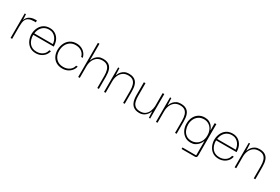

<svg xmlns="http://www.w3.org/2000/svg" viewBox="71 -1576 3994 2742"><g transform="rotate(30 2068.0 -205.5)"><path d="M55 0V-404H76L82 -288L81 -202V0ZM81 -202 78 -289Q81 -315 92.5 -336Q104 -357 123.5 -372Q143 -387 170 -395.5Q197 -404 231 -404H256V-374H231Q177 -374 146.5 -360Q116 -346 102 -321.5Q88 -297 84.5 -266Q81 -235 81 -202Z M473 10Q410 10 368 -21Q326 -52 305.5 -101Q285 -150 286 -202Q287 -253 308 -299.5Q329 -346 370.5 -375Q412 -404 473 -404Q522 -404 560 -382Q598 -360 621.5 -320Q645 -280 649 -226Q650 -220 650 -213.5Q650 -207 650 -201H313Q313 -117 354.5 -66Q396 -15 473 -15Q529 -15 570.5 -44.5Q612 -74 622 -125H649Q641 -85 616 -54.5Q591 -24 554 -7Q517 10 473 10ZM316 -226H622Q621 -249 612 -275.5Q603 -302 585 -325.5Q567 -349 539 -364Q511 -379 473 -379Q439 -379 412 -367.5Q385 -356 365 -335.5Q345 -315 332.5 -287Q320 -259 316 -226Z M910 10Q853 10 810.5 -14.5Q768 -39 744 -84.5Q720 -130 720 -192Q722 -254 746 -302Q770 -350 813 -377Q856 -404 913 -404Q959 -404 995.5 -387Q1032 -370 1056.5 -340Q1081 -310 1090 -269H1064Q1053 -319 1012 -348Q971 -377 913 -377Q864 -377 827 -353.5Q790 -330 769 -288Q748 -246 747 -191Q747 -112 791.5 -64.5Q836 -17 910 -17Q969 -17 1011 -46Q1053 -75 1064 -125H1090Q1081 -85 1055.5 -54.5Q1030 -24 993 -7Q956 10 910 10Z M1170 0V-563H1196V-290H1198Q1201 -298 1209.5 -316.5Q1218 -335 1235.5 -355Q1253 -375 1281.5 -389.5Q1310 -404 1352 -404Q1393 -404 1421 -393Q1449 -382 1467 -362.5Q1485 -343 1494.5 -317Q1504 -291 1507.5 -262Q1511 -233 1511 -202V0H1485V-202Q1485 -257 1472.5 -296.5Q1460 -336 1431.5 -357Q1403 -378 1354 -378Q1302 -378 1267 -352.5Q1232 -327 1214 -284.5Q1196 -242 1196 -190V0Z M1596 0V-404H1617L1622 -290H1624Q1627 -298 1635.5 -316.5Q1644 -335 1661.5 -355Q1679 -375 1707.5 -389.5Q1736 -404 1778 -404Q1819 -404 1847 -393Q1875 -382 1893 -362.5Q1911 -343 1920.5 -317Q1930 -291 1933.5 -262Q1937 -233 1937 -202V0H1911V-202Q1911 -257 1898.5 -296.5Q1886 -336 1857.5 -357Q1829 -378 1780 -378Q1728 -378 1693 -352.5Q1658 -327 1640 -284.5Q1622 -242 1622 -190V0Z M2181 10Q2144 10 2116.5 0Q2089 -10 2070.5 -28Q2052 -46 2041 -71Q2030 -96 2025 -126.5Q2020 -157 2020 -192V-404H2047V-192Q2047 -142 2058 -102Q2069 -62 2098 -39Q2127 -16 2181 -16Q2232 -16 2263.5 -40Q2295 -64 2311 -102.5Q2327 -141 2330 -184V-404H2357V0H2336L2331 -103H2329Q2323 -84 2311 -64.5Q2299 -45 2280.5 -28Q2262 -11 2237 -0.5Q2212 10 2181 10Z M2452 0V-404H2473L2478 -290H2480Q2483 -298 2491.5 -316.5Q2500 -335 2517.5 -355Q2535 -375 2563.5 -389.5Q2592 -404 2634 -404Q2675 -404 2703 -393Q2731 -382 2749 -362.5Q2767 -343 2776.5 -317Q2786 -291 2789.5 -262Q2793 -233 2793 -202V0H2767V-202Q2767 -257 2754.5 -296.5Q2742 -336 2713.5 -357Q2685 -378 2636 -378Q2584 -378 2549 -352.5Q2514 -327 2496 -284.5Q2478 -242 2478 -190V0Z M2963 152V127H3189V-107H3187Q3184 -100 3174 -81Q3164 -62 3145 -41Q3126 -20 3097 -5Q3068 10 3027 10Q2970 10 2928.5 -18.5Q2887 -47 2864.5 -94Q2842 -141 2842 -198Q2842 -255 2864.5 -302Q2887 -349 2929 -376.5Q2971 -404 3028 -404Q3070 -404 3099.5 -389.5Q3129 -375 3147 -354Q3165 -333 3174 -314.5Q3183 -296 3186 -288H3188V-404H3216V105Q3216 115 3214.5 126Q3213 137 3206 144.5Q3199 152 3182 152ZM3024 -18Q3066 -18 3103 -38.5Q3140 -59 3163 -99.5Q3186 -140 3186 -198Q3186 -255 3164.5 -295Q3143 -335 3108 -355.5Q3073 -376 3032 -376Q2979 -376 2942.5 -350.5Q2906 -325 2887.5 -284.5Q2869 -244 2869 -198Q2869 -153 2885.5 -111.5Q2902 -70 2936.5 -44Q2971 -18 3024 -18Z M3488 10Q3425 10 3383 -21Q3341 -52 3320.5 -101Q3300 -150 3301 -202Q3302 -253 3323 -299.5Q3344 -346 3385.5 -375Q3427 -404 3488 -404Q3537 -404 3575 -382Q3613 -360 3636.5 -320Q3660 -280 3664 -226Q3665 -220 3665 -213.5Q3665 -207 3665 -201H3328Q3328 -117 3369.5 -66Q3411 -15 3488 -15Q3544 -15 3585.5 -44.5Q3627 -74 3637 -125H3664Q3656 -85 3631 -54.5Q3606 -24 3569 -7Q3532 10 3488 10ZM3331 -226H3637Q3636 -249 3627 -275.5Q3618 -302 3600 -325.5Q3582 -349 3554 -364Q3526 -379 3488 -379Q3454 -379 3427 -367.5Q3400 -356 3380 -335.5Q3360 -315 3347.5 -287Q3335 -259 3331 -226Z M3750 0V-404H3771L3776 -290H3778Q3781 -298 3789.5 -316.5Q3798 -335 3815.5 -355Q3833 -375 3861.5 -389.5Q3890 -404 3932 -404Q3973 -404 4001 -393Q4029 -382 4047 -362.5Q4065 -343 4074.5 -317Q4084 -291 4087.5 -262Q4091 -233 4091 -202V0H4065V-202Q4065 -257 4052.5 -296.5Q4040 -336 4011.5 -357Q3983 -378 3934 -378Q3882 -378 3847 -352.5Q3812 -327 3794 -284.5Q3776 -242 3776 -190V0Z"/></g></svg>

Font: Darker Grotesque Light
Style: Regular
Weight: 300
Designer: Gabriel Lam
Foundry: TypeRant
Version: Version 1.000;gftools[0.9.28]